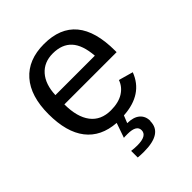

<svg xmlns="http://www.w3.org/2000/svg" viewBox="-212 -653 981 981"><g transform="rotate(-45 278.0 -162.5)"><path d="M384.8 124 383.8 125Q383.8 212.9 250 212.9Q229.5 212.9 207 210.9V163.1Q229.5 166 249 166Q319.8 166 319.8 126Q319.8 88.9 254.9 88.9Q231.9 88.9 228 89.8L255.9 9.8Q150.4 2.4 95.7 -67.9Q41 -138.2 41 -268.1Q41 -397.9 102.5 -468Q164.1 -538.1 277.8 -538.1Q511.2 -538.1 511.2 -256.8V-246.1H133.8Q133.8 -154.8 171.4 -105.5Q209 -56.2 280.8 -56.2Q335.9 -56.2 371.1 -78.1Q406.2 -100.1 418.9 -137.2L497.1 -115.2Q453.6 0 309.1 8.8L293 48.8Q337.9 49.3 361.3 69.3Q384.8 89.4 384.8 124ZM134.8 -312H419.9Q413.6 -394.5 377.9 -433.3Q342.3 -472.2 275.9 -472.2Q212.4 -472.2 175 -429.7Q137.7 -387.2 134.8 -312Z"/></g></svg>

Font: Libra Sans Modern
Style: Regular
Weight: 400
Foundry: Stefan Peev, Context Ltd
Version: Version 1.000